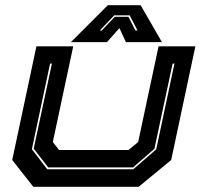

<svg xmlns="http://www.w3.org/2000/svg" viewBox="-20 -718 776 738"><path d="M108 0 27 -103 120 -540H261.5L183 -172L207 -141.5H474L511 -172L589.5 -540H731L638 -103L513 0ZM161.5 -67.5H492.5L580.5 -144L650.5 -473.5H643.5L573.5 -146L491.5 -74.5H165.5L109.5 -146.5L179.5 -473.5H172.5L102.5 -144.5ZM394.5 -698H520.5L602.5 -556H464L439 -610L391 -556H252.5ZM419 -659 364 -601H371.5L421 -653.5H473.5L500.5 -601H508.5L478.5 -659Z"/></svg>

Font: Tourney Expanded ExtraBold
Style: Italic
Weight: 800
Width: 7
Italic angle: -12°
Designer: Tyler Finck
Foundry: Etcetera Type Co
Version: Version 1.010; ttfautohint (v1.8.3)